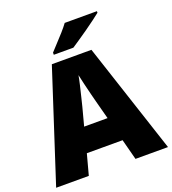

<svg xmlns="http://www.w3.org/2000/svg" viewBox="-162 -1049 1051 1171"><g transform="rotate(-20 363.0 -463.5)"><path d="M515 0 480 -134H248L212 0H0L233 -717H490L726 0ZM409 -409Q404 -428 395 -463.5Q386 -499 377 -537Q368 -575 363 -599Q359 -575 350.5 -539Q342 -503 333.5 -468Q325 -433 319 -409L288 -292H440ZM602 -917Q584 -903 557 -882.5Q530 -862 499 -840.5Q468 -819 439.5 -799.5Q411 -780 391 -767H264V-781Q281 -800 305 -825.5Q329 -851 353 -878Q377 -905 393 -927H602Z"/></g></svg>

Font: Noto Sans Oriya Blk
Style: Regular
Weight: 900
Designer: Amélie Bonet and Sol Matas
Foundry: Google LLC
Version: Version 2.006; ttfautohint (v1.8.4.7-5d5b)